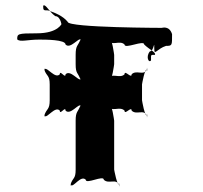

<svg xmlns="http://www.w3.org/2000/svg" viewBox="-20 -805 742 703"><path d="M123 -660C147 -660 220 -660 220 -642C238 -624 267 -668 276 -660C276 -642 275 -679 275 -661C265 -635 257 -640 257 -604V-570C257 -534 265 -541 275 -513C275 -495 276 -533 276 -515C267 -507 238 -551 220 -533C220 -515 199 -551 199 -533C182 -515 153 -560 144 -552C144 -534 142 -568 142 -550C151 -524 162 -531 162 -496V-438C162 -402 151 -409 142 -382C142 -364 144 -398 144 -380C153 -372 182 -418 199 -400C199 -382 220 -418 220 -400C238 -382 267 -427 276 -418C276 -400 275 -438 275 -420C265 -393 257 -398 257 -363V-184C257 -148 247 -157 238 -129C238 -111 240 -145 240 -127C250 -119 276 -165 294 -147C294 -129 360 -165 360 -147C378 -129 406 -154 416 -127C416 -109 418 -147 418 -129C409 -121 398 -184 398 -184V-363C398 -363 390 -428 380 -420C380 -402 378 -436 378 -418C387 -392 418 -418 436 -400C436 -382 462 -418 462 -400C480 -382 508 -408 518 -380C518 -362 520 -400 520 -382C510 -374 500 -438 500 -438V-496C500 -496 510 -559 520 -550C520 -532 518 -570 518 -552C508 -525 480 -551 462 -533C462 -515 436 -551 436 -533C418 -515 387 -542 378 -515C378 -497 380 -531 380 -513C390 -505 398 -570 398 -570V-604C398 -604 390 -670 380 -661C380 -643 378 -678 378 -660C387 -633 418 -660 436 -642C436 -624 508 -660 508 -642C526 -624 553 -613 547 -604C531 -604 533 -606 533 -584C524 -572 513 -599 529 -617C544 -617 545 -665 545 -624C545 -601 556 -627 588 -637C611 -637 610 -639 610 -680C600 -712 574 -703 572 -703C588 -703 228 -703 228 -725C210 -747 182 -758 156 -767C140 -767 138 -766 138 -784C147 -792 158 -764 182 -746C206 -746 206 -698 206 -718C206 -720 195 -683 114 -683C44 -683 43 -681 43 -661C53 -650 81 -660 123 -660Z"/></svg>

Font: Hussar Przerywany
Style: Regular
Weight: 400
Foundry: Cannot Into Space Fonts
Version: Version 0.982